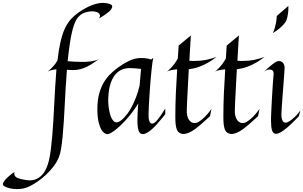

<svg xmlns="http://www.w3.org/2000/svg" viewBox="-297 -913 2090 1323"><path d="M469.2 -880.9Q479.5 -873 475.1 -860.4Q473.1 -855 467.8 -847.7Q462.4 -840.3 451.9 -831.1Q441.4 -821.8 425 -810.5Q408.7 -799.3 384.8 -786.1Q394 -799.8 391.4 -809.3Q388.7 -818.8 380.1 -824.5Q371.6 -830.1 359.6 -832.5Q347.7 -835 337.9 -835Q315.4 -835 292.7 -827.9Q270 -820.8 254.9 -808.1Q248 -801.8 240.7 -793.7Q233.4 -785.6 226.3 -772Q219.2 -758.3 211.9 -737.5Q204.6 -716.8 197.5 -685.3Q190.4 -653.8 183.8 -610.1Q177.2 -566.4 170.9 -506.8L168.9 -491.2Q196.3 -488.8 218.5 -488Q240.7 -487.3 256.8 -486.8Q275.9 -486.3 291 -486.8Q310.1 -487.3 328.1 -489.7Q343.8 -492.2 360.6 -496.3Q377.4 -500.5 389.2 -508.8Q365.7 -492.2 344.2 -477.8Q322.8 -463.4 301 -452.9Q279.3 -442.4 256.3 -436.3Q233.4 -430.2 207 -430.2Q195.8 -430.2 185.3 -430.7Q174.8 -431.2 164.1 -432.1Q159.2 -374.5 155.8 -313.5Q152.3 -252.4 149.2 -192.4Q146 -132.3 142.6 -75.9Q139.2 -19.5 134.5 28.1Q129.9 75.7 123.8 112.3Q117.7 148.9 108.9 169.9Q94.7 204.6 70.8 235.4Q46.9 266.1 19.3 291.7Q-8.3 317.4 -37.1 337.2Q-65.9 356.9 -89.8 369.1Q-111.3 380.4 -134.3 385.3Q-157.2 390.1 -180.2 390.1Q-208 390.1 -231.7 384Q-255.4 377.9 -269 369.1Q-277.3 364.3 -276.9 356.2Q-276.4 348.1 -270.5 338.6Q-264.6 329.1 -254.9 319.1Q-245.1 309.1 -234.4 299.8Q-223.6 290.5 -213.4 283.2Q-203.1 275.9 -196.8 272Q-199.7 283.7 -197.5 292.5Q-195.3 301.3 -185.8 307.9Q-176.3 314.5 -158.4 319.3Q-140.6 324.2 -112.8 328.1Q-58.1 336.4 -18.1 302.7Q22 269 40 192.9Q47.9 161.1 53.2 117.9Q58.6 74.7 63 24.4Q67.4 -25.9 70.6 -81.5Q73.7 -137.2 76.7 -194.8Q79.6 -252.4 83 -309.8Q86.4 -367.2 90.8 -420.9Q90.8 -424.8 91.3 -428Q91.8 -431.2 91.8 -435.1Q76.7 -434.1 61.8 -430.9Q46.9 -427.7 32.2 -419.9Q42 -427.7 50.8 -436.5Q59.6 -445.3 66.4 -452.6Q74.2 -461.4 81.1 -469.2Q83.5 -472.2 86.4 -476.6Q88.9 -480.5 92 -485.4Q95.2 -490.2 99.1 -497.1Q107.9 -573.2 120.4 -626.2Q132.8 -679.2 150.1 -716.6Q167.5 -753.9 190.2 -779.3Q212.9 -804.7 243.2 -826.2Q292 -859.9 334.5 -876.5Q377 -893.1 413.1 -893.1Q444.3 -893.1 469.2 -880.9Z M841.8 -127Q837.4 -120.1 829.6 -110.6Q821.8 -101.1 814 -91.8Q805.2 -81.1 794.9 -69.8Q782.2 -54.2 767.6 -39.6Q752.9 -24.9 738.5 -13.4Q724.1 -2 710.4 4.9Q696.8 11.7 686 11.2Q665.5 10.3 657.7 -13.9Q649.9 -38.1 649.9 -84Q649.9 -108.4 651.4 -136.7Q652.8 -165 655.8 -200.2Q645 -183.1 635.3 -168.9Q625.5 -154.8 617.7 -144Q608.9 -131.3 600.1 -121.1Q574.2 -89.4 550 -64.9Q525.9 -40.5 505.6 -23.9Q485.4 -7.3 470 1.5Q454.6 10.3 445.8 11.2Q437 12.2 424.6 5.4Q412.1 -1.5 400.9 -21Q389.6 -40.5 381.6 -75.7Q373.5 -110.8 374 -167Q374.5 -223.1 386 -265.9Q397.5 -308.6 415.8 -340.6Q434.1 -372.6 456.5 -395.8Q479 -418.9 501 -436Q546.4 -470.7 588.1 -491.5Q629.9 -512.2 669.9 -513.2Q683.1 -513.7 695.8 -512.7Q707 -511.7 720 -509.5Q732.9 -507.3 744.6 -502.9L758.8 -514.2Q755.9 -500.5 752.7 -477.1Q749.5 -453.6 746.6 -424.3Q743.7 -395 740.7 -361.8Q737.8 -328.6 735.6 -295.2Q733.4 -261.7 731.4 -230.2Q729.5 -198.7 728.3 -172.9Q727.1 -147 726.8 -128.9Q726.6 -110.8 727.1 -104Q729.5 -76.2 740 -65.9Q750.5 -55.7 769 -67.9Q776.4 -73.7 787.1 -86.4Q796.4 -97.2 809.8 -116Q823.2 -134.8 841.8 -165ZM674.8 -438Q628.4 -443.8 598.6 -443.8Q566.9 -443.8 543.5 -433.6Q520 -423.3 503.4 -406Q486.8 -388.7 476.1 -366Q465.3 -343.3 459.2 -317.9Q453.1 -292.5 450.9 -266.1Q448.7 -239.7 448.7 -215.8Q448.7 -207.5 449.7 -193.4Q450.7 -179.2 453.4 -163.1Q456.1 -147 460.2 -130.4Q464.4 -113.8 470.9 -100.3Q477.5 -86.9 486.3 -78.4Q495.1 -69.8 506.8 -69.8Q519.5 -69.8 537.8 -83.7Q556.2 -97.7 582 -130.9Q597.2 -151.4 612.3 -180.2Q625 -204.6 639.4 -240.2Q653.8 -275.9 665 -323.2Z M1160.2 -162.1 1149.9 -111.8Q1138.7 -102.5 1123.8 -88.6Q1108.9 -74.7 1091.6 -59.6Q1074.2 -44.4 1055.7 -30Q1037.1 -15.6 1018.6 -5.6Q1000 4.4 982.2 8.5Q964.4 12.7 949.2 6.8Q939.5 3.4 932.4 -3.4Q925.3 -10.3 920.7 -22.9Q916 -35.6 913.6 -55.4Q911.1 -75.2 911.1 -104Q911.1 -190.9 914.8 -272.7Q918.5 -354.5 923.8 -435.1Q903.3 -433.6 883.5 -429.9Q863.8 -426.3 853 -418Q883.8 -445.3 901.4 -468.5Q918.9 -491.7 928.2 -509.8L934.1 -599.1L1018.1 -668.9L1007.8 -494.1Q1018.6 -493.2 1027.8 -493.2Q1037.1 -493.2 1045.9 -493.2Q1088.4 -493.2 1124.8 -500.7Q1161.1 -508.3 1194.8 -521Q1163.6 -496.1 1135 -480.5Q1106.4 -464.8 1082 -455.3Q1057.6 -445.8 1037.6 -441.7Q1017.6 -437.5 1003.9 -436Q999 -348.1 996.3 -293.7Q993.7 -239.3 992.2 -209.5Q990.2 -174.3 990.2 -158.2Q988.8 -134.3 993.2 -115.7Q997.6 -97.2 1006.6 -85Q1015.6 -72.8 1028.6 -67.9Q1041.5 -63 1057.1 -66.9Q1069.3 -70.8 1085.4 -82.5Q1099.1 -92.3 1117.9 -111.1Q1136.7 -129.9 1160.2 -162.1ZM853 -418 850.1 -416Z M1491.2 -162.1 1481 -111.8Q1469.7 -102.5 1454.8 -88.6Q1439.9 -74.7 1422.6 -59.6Q1405.3 -44.4 1386.7 -30Q1368.2 -15.6 1349.6 -5.6Q1331.1 4.4 1313.2 8.5Q1295.4 12.7 1280.3 6.8Q1270.5 3.4 1263.4 -3.4Q1256.3 -10.3 1251.7 -22.9Q1247.1 -35.6 1244.6 -55.4Q1242.2 -75.2 1242.2 -104Q1242.2 -190.9 1245.8 -272.7Q1249.5 -354.5 1254.9 -435.1Q1234.4 -433.6 1214.6 -429.9Q1194.8 -426.3 1184.1 -418Q1214.8 -445.3 1232.4 -468.5Q1250 -491.7 1259.3 -509.8L1265.1 -599.1L1349.1 -668.9L1338.9 -494.1Q1349.6 -493.2 1358.9 -493.2Q1368.2 -493.2 1377 -493.2Q1419.4 -493.2 1455.8 -500.7Q1492.2 -508.3 1525.9 -521Q1494.6 -496.1 1466.1 -480.5Q1437.5 -464.8 1413.1 -455.3Q1388.7 -445.8 1368.7 -441.7Q1348.6 -437.5 1335 -436Q1330.1 -348.1 1327.4 -293.7Q1324.7 -239.3 1323.2 -209.5Q1321.3 -174.3 1321.3 -158.2Q1319.8 -134.3 1324.2 -115.7Q1328.6 -97.2 1337.6 -85Q1346.7 -72.8 1359.6 -67.9Q1372.6 -63 1388.2 -66.9Q1400.4 -70.8 1416.5 -82.5Q1430.2 -92.3 1449 -111.1Q1467.8 -129.9 1491.2 -162.1ZM1184.1 -418 1181.2 -416Z M1772.9 -151.9 1762.2 -111.8Q1753.9 -103.5 1741.9 -91.1Q1730 -78.6 1715.6 -64.7Q1701.2 -50.8 1685.5 -37.1Q1669.9 -23.4 1654.8 -12.7Q1639.6 -2 1625.7 4.2Q1611.8 10.3 1601.1 8.8Q1584.5 6.3 1577.4 -15.4Q1570.3 -37.1 1570.3 -85.9Q1570.3 -94.7 1571 -114.5Q1571.8 -134.3 1573 -160.6Q1574.2 -187 1575.9 -218.5Q1577.6 -250 1579.6 -282Q1581.5 -314 1583.7 -345Q1585.9 -376 1588.4 -401.9Q1589.8 -418.9 1581.5 -426.5Q1573.2 -434.1 1561 -434.1Q1550.8 -434.1 1539.6 -429.2Q1528.3 -424.3 1519 -416Q1538.6 -435.1 1553.7 -448Q1568.8 -460.9 1579.6 -469.2Q1592.3 -478.5 1601.1 -484.9Q1613.3 -492.2 1624.8 -492.4Q1636.2 -492.7 1645.3 -486.8Q1654.3 -481 1659.4 -469.7Q1664.6 -458.5 1664.1 -442.9Q1663.6 -432.1 1661.9 -408.4Q1660.2 -384.8 1658 -354.5Q1655.8 -324.2 1653.1 -290.5Q1650.4 -256.8 1648.2 -225.6Q1646 -194.3 1644.3 -168.9Q1642.6 -143.6 1642.1 -129.9Q1641.1 -102.1 1648.2 -85Q1655.3 -67.9 1670.9 -67.9Q1682.6 -67.9 1698 -78.1Q1713.4 -88.4 1728.5 -102.1Q1743.7 -115.7 1755.6 -129.9Q1767.6 -144 1772.9 -151.9ZM1689.9 -872.1Q1690.9 -848.1 1688.7 -829.3Q1686.5 -810.5 1683.6 -797.4Q1680.2 -781.7 1675.3 -770Q1669.4 -758.3 1657.2 -744.6Q1647 -732.9 1629.2 -717.5Q1611.3 -702.1 1583 -685.1Q1592.3 -703.6 1597.7 -724.4Q1603 -745.1 1606 -762.7Q1609.4 -783.2 1610.4 -803.2Z"/></svg>

Font: Quintessential
Style: Regular
Weight: 400
Designer: Astigmatic (AOETI)
Foundry: Astigmatic (AOETI)
Version: Version 1.000